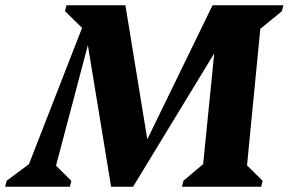

<svg xmlns="http://www.w3.org/2000/svg" viewBox="-75 -710 1098 730"><path d="M347.4 0 247.6 -608.2V-690H401.8L491.6 -140.4H465.6L733.2 -690H850.8L431 0ZM-55.4 0 -49.8 -22.6 69.4 -111.6 20.6 -48.6 248.8 -634.2 251 -590.2 172.2 -667.6 177.8 -690H299.2L129.2 -47L111.6 -106.4L196.2 -22.4L190.6 0ZM616.8 0 622.4 -22.6 734.2 -117.2 693.4 -46.2 757.8 -690H1002.4L996.8 -667.4L878.8 -571L919 -643.8L860.8 -46.2L839.8 -105.2L923.6 -22.4L918 0Z"/></svg>

Font: Platypi Light
Style: Italic
Weight: 300
Italic angle: -13°
Designer: David Sargent
Foundry: Bolt Cutter Type
Version: Version 1.200